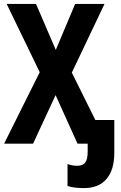

<svg xmlns="http://www.w3.org/2000/svg" viewBox="-20 -734 618 981"><path d="M409 227Q355 227 325 216V104Q349 113 374 113Q402 113 415 97Q428 81 428 40V0H376L264 -248L149 0H1L183 -365L14 -714H164L265 -479L364 -714H514L347 -363L467 -121H564V48Q564 133 524.5 180Q485 227 409 227Z"/></svg>

Font: Noto Sans Condensed
Style: Bold
Weight: 700
Width: 3
Designer: Monotype Design Team
Foundry: Monotype Imaging Inc.
Version: Version 2.013; ttfautohint (v1.8.4.7-5d5b)